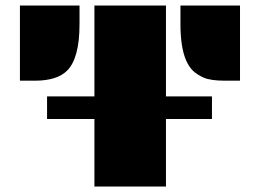

<svg xmlns="http://www.w3.org/2000/svg" viewBox="-20 -685 955 705"><path d="M642.6 -664.6H861.3V-388.7H806.6Q752.9 -388.7 727.5 -400.1Q702.1 -411.6 687.7 -426Q673.3 -440.4 663.1 -463.9Q642.6 -511.7 642.6 -596.7ZM152.8 -331.1H326.7V-664.6H589.4V-331.1H758.3V-248H589.4V0H326.7V-248H152.8ZM53.2 -664.6H272V-596.7Q272 -471.2 226.6 -425.8Q189.5 -388.7 107.9 -388.7H53.2Z"/></svg>

Font: Plaster
Style: Regular
Weight: 400
Designer: Eben Sorkin
Foundry: Eben Sorkin
Version: Version 1.007